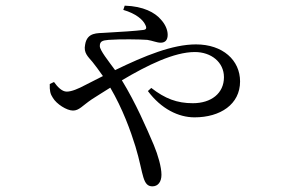

<svg xmlns="http://www.w3.org/2000/svg" viewBox="-20 -591 1040 679"><path d="M416 -556C461 -543 486 -521 494 -503C500 -491 497 -486 486 -485C464 -482 407 -478 350 -475C326 -473 288 -478 281 -433C275 -404 291 -391 307 -372C317 -359 329 -344 344 -322L283 -291C257 -277 233 -267 216 -267C199 -267 183 -284 171 -301L156 -294C155 -271 158 -258 167 -245C180 -223 216 -200 238 -200C260 -200 271 -217 305 -240C326 -253 347 -267 370 -281C414 -206 442 -128 459 -73C474 -24 481 18 487 36C494 59 503 68 519 68C539 68 551 52 551 27C551 0 539 -42 524 -78C498 -139 460 -227 411 -307C502 -361 596 -407 669 -407C727 -407 772 -371 772 -318C772 -261 727 -226 662 -226C606 -226 564 -242 515 -280L503 -269C550 -206 611 -176 668 -176C759 -176 829 -222 829 -303C829 -378 768 -434 673 -434C590 -434 492 -394 387 -343C363 -376 333 -413 333 -428C333 -445 342 -448 364 -450C407 -453 473 -452 501 -450C520 -447 535 -440 548 -440C564 -440 573 -449 573 -468C573 -486 564 -506 548 -523C528 -546 488 -569 421 -571Z"/></svg>

Font: Noto Serif CJK JP
Style: Regular
Weight: 400
Designer: Ryoko NISHIZUKA 西塚涼子 (kana & ideographs); Frank Grießhammer (Latin, Greek & Cyrillic); Wenlong ZHANG 张文龙 (bopomofo); San
Foundry: Adobe Systems Incorporated
Version: Version 1.000;PS 1;hotconv 16.6.53;makeotf.lib2.5.65590